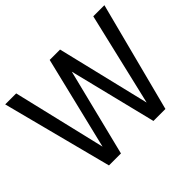

<svg xmlns="http://www.w3.org/2000/svg" viewBox="-146 -883 1099 1099"><g transform="rotate(-45 403.5 -333.5)"><path d="M225 -102 362 -667H446L582 -102L715 -667H805L632 0H535L404 -530L272 0H175L2 -667H91Z"/></g></svg>

Font: Epunda Sans
Style: Regular
Weight: 400
Designer: Simon Atzbach
Foundry: typofactur
Version: Version 2.204; ttfautohint (v1.8.4.7-5d5b)